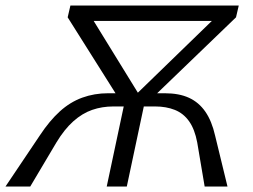

<svg xmlns="http://www.w3.org/2000/svg" viewBox="-35 -678 920 698"><path d="M709 0 682 -160Q673 -208 652.5 -237Q632 -266 600.5 -278.5Q569 -291 529 -291H471L481 -339H564Q616 -339 652 -322.5Q688 -306 711.5 -272Q735 -238 747 -185L792 0ZM-15 0 110 -186Q145 -239 182.5 -273Q220 -307 264 -323Q308 -339 358 -339H442L431 -291H377Q336 -291 300 -278.5Q264 -266 231.5 -237Q199 -208 170 -160L75 0ZM353 0 425 -339H498L426 0ZM250 -602 261 -658H797L785 -602ZM823 -615 500 -304H428L793 -658H833ZM221 -658H271L489 -304H407L211 -615Z"/></svg>

Font: Ysabeau Office
Style: Italic
Weight: 400
Italic angle: -12°
Designer: Christian Thalmann (Catharsis Fonts)
Version: Version 2.001;gftools[0.9.30]; featfreeze: tnum,lnum,ss02